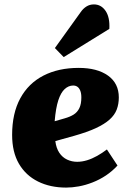

<svg xmlns="http://www.w3.org/2000/svg" viewBox="-20 -837 592 871"><path d="M337 -529Q421 -529 470 -494Q519 -459 519 -395Q519 -365 509.5 -340Q500 -315 477 -294.5Q454 -274 415.5 -256Q377 -238 317 -221L231 -197Q235 -165 249 -144Q263 -123 284.5 -113Q306 -103 330 -103Q352 -103 375 -110Q398 -117 421 -130Q444 -143 465 -159L513 -86Q489 -60 460.5 -41Q432 -22 400 -9.5Q368 3 337.5 8.5Q307 14 280 14Q208 14 152.5 -13.5Q97 -41 66 -94Q35 -147 35 -225Q35 -323 72 -391Q109 -459 177 -494Q245 -529 337 -529ZM349 -395Q349 -414 344 -426Q339 -438 331 -443.5Q323 -449 312 -449Q291 -449 273.5 -433Q256 -417 244.5 -382Q233 -347 228 -287L273 -300Q298 -307 314.5 -317.5Q331 -328 340 -346.5Q349 -365 349 -395ZM346 -782Q357 -798 372 -807.5Q387 -817 406 -817Q439 -817 459 -787.5Q479 -758 476 -706L269 -578L229 -619Z"/></svg>

Font: Literata ExtraBold
Style: Italic
Weight: 800
Italic angle: -2°
Designer: Latin by Veronika Burian and Jose Scaglione. Greek by Irene Vlachou. Cyrillic by Vera Evstafieva
Foundry: TypeTogether
Version: Version 3.002